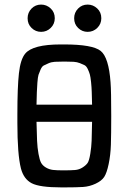

<svg xmlns="http://www.w3.org/2000/svg" viewBox="-20 -814 565 842"><path d="M56.2 -274.9V-313Q56.2 -431.2 63 -492.7Q69.8 -554.2 90.8 -579.1Q124 -619.1 246.1 -619.1H261.2Q386.2 -619.1 421.6 -590.6Q457 -562 464.8 -453.1Q467.8 -416 467.8 -305.2Q467.8 -225.1 466.3 -179.4Q464.8 -133.8 456.5 -94.5Q448.2 -55.2 437 -38.1Q425.8 -21 399.4 -8.5Q373 3.9 344.5 5.9Q315.9 7.8 264.2 7.8H249Q153.8 7.8 118.9 -10.5Q84 -28.8 71.8 -75.2Q56.2 -136.7 56.2 -274.9ZM101.1 -733.9Q101.1 -758.8 118.2 -776.4Q135.3 -793.9 160.2 -793.9Q184.1 -793.9 202.1 -777.1Q220.2 -760.3 220.2 -733.9Q220.2 -709 202.6 -691.7Q185.1 -674.3 160.2 -674.3Q136.2 -674.3 118.7 -691.2Q101.1 -708 101.1 -733.9ZM140.1 -279.8Q141.1 -226.6 142.6 -196.3Q144 -166 148.9 -138.9Q153.8 -111.8 160.4 -99.9Q167 -87.9 181.4 -79.3Q195.8 -70.8 212.4 -68.8Q229 -66.9 256.8 -66.9H257.8Q290 -66.9 308.6 -68.4Q327.1 -69.8 342.5 -79.8Q357.9 -89.8 364.5 -99.9Q371.1 -109.9 376 -139.9Q380.9 -169.9 381.8 -196.5Q382.8 -223.1 383.8 -279.8ZM140.1 -355H383.8Q382.8 -392.1 382.3 -411.1Q381.8 -430.2 379.4 -453.6Q377 -477.1 374 -487.5Q371.1 -498 365 -511Q358.9 -523.9 350.8 -528.1Q342.8 -532.2 330.3 -537.1Q317.9 -542 303 -543Q288.1 -543.9 266.1 -543.9H257.8Q235.8 -543.9 220.5 -543Q205.1 -542 192.6 -536.4Q180.2 -530.8 172.1 -526.9Q164.1 -522.9 158 -509Q151.9 -495.1 148.9 -486.1Q146 -477.1 144 -451.9Q142.1 -426.8 141.6 -409.9Q141.1 -393.1 140.1 -355ZM305.2 -733.9Q305.2 -758.8 322.3 -776.4Q339.4 -793.9 364.3 -793.9Q388.2 -793.9 406.2 -777.1Q424.3 -760.3 424.3 -733.9Q424.3 -709 406.7 -691.7Q389.2 -674.3 364.3 -674.3Q340.3 -674.3 322.8 -691.2Q305.2 -708 305.2 -733.9Z"/></svg>

Font: CMU Typewriter Text
Style: Bold
Weight: 700
Version: Version 0.7.0